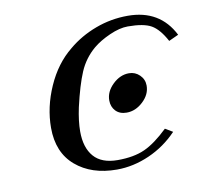

<svg xmlns="http://www.w3.org/2000/svg" viewBox="-59 -507 626 581"><g transform="rotate(-10 254.5 -216.5)"><path d="M442.9 -73.2Q405.3 -33.7 356 -12Q306.6 9.8 255.9 9.8Q178.2 9.8 129.6 -31.7Q81.1 -73.2 81.1 -148.9Q81.1 -212.4 108.9 -275.1Q136.7 -337.9 184.1 -376Q221.2 -407.2 268.8 -425Q316.4 -442.9 368.2 -442.9Q466.8 -442.9 508.8 -359.9L479 -346.2Q458.5 -384.3 435.3 -397.7Q412.1 -411.1 362.8 -411.1Q337.9 -411.1 306.6 -397.2Q275.4 -383.3 254.9 -366.2Q222.7 -338.9 206.3 -300.3Q189.9 -261.7 174.8 -195.8Q166 -154.3 166 -123Q166 -73.2 189.9 -45.7Q213.9 -18.1 263.2 -18.1Q313 -18.1 346.4 -33.2Q379.9 -48.3 419.9 -86.9ZM314.9 -154.8Q293.5 -154.8 281.2 -167.7Q269 -180.7 269 -200.2Q269 -227.1 291.7 -249Q314.5 -271 341.8 -271Q360.8 -271 374.5 -257.6Q388.2 -244.1 388.2 -225.1Q388.2 -197.8 365.2 -176.3Q342.3 -154.8 314.9 -154.8Z"/></g></svg>

Font: Common Serif News
Style: Italic
Weight: 450
Italic angle: -12°
Designer: Philipp H. Poll, Khaled Hosny
Foundry: Stefan Peev, Context Ltd.
Version: Version 1.026